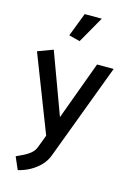

<svg xmlns="http://www.w3.org/2000/svg" viewBox="-142 -816 756 1106"><g transform="rotate(15 236.5 -263.0)"><path d="M159 61Q151 83 133.5 98.5Q116 114 94 125Q72 136 48 147L80 221Q118 212 151.5 193.5Q185 175 210.5 148Q236 121 248 88L463 -485H364L236 -137L101 -503L10 -469L187 -13ZM232 -589 322 -747H220L166 -606Z"/></g></svg>

Font: Catamaran Thin Medium
Style: Regular
Weight: 500
Version: Version 2.000